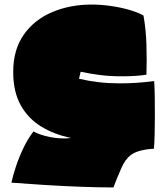

<svg xmlns="http://www.w3.org/2000/svg" viewBox="-20 -813 725 843"><path d="M554 -132Q530 -114 513 -75.5Q496 -37 478 10Q414 10 334 7Q254 4 174.5 -1Q95 -6 30 -11Q37 -43 50.5 -83.5Q64 -124 83.5 -164.5Q103 -205 127 -236Q155 -220 201 -211Q247 -202 293 -207Q219 -222 161.5 -257Q104 -292 71 -351Q38 -410 38 -497Q38 -595 84.5 -661Q131 -727 209.5 -760Q288 -793 382 -793Q422 -793 465 -787Q508 -781 546.5 -770Q585 -759 610 -745Q621 -683 623 -615Q625 -547 623 -485Q596 -481 570.5 -479.5Q545 -478 513 -478Q464 -478 420 -483.5Q376 -489 334 -498L327 -467Q371 -457 414.5 -452Q458 -447 506 -447Q546 -447 581.5 -449.5Q617 -452 657 -457Q659 -427 659.5 -386.5Q660 -346 660 -304Q660 -262 659 -224Q658 -186 656 -160Q585 -156 554 -132Z"/></svg>

Font: Oi
Style: Regular
Weight: 400
Designer: Kostas Bartsokas, Mohamad Dakak
Foundry: Foundry5
Version: Version 4.000